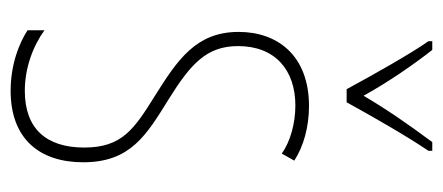

<svg xmlns="http://www.w3.org/2000/svg" viewBox="-250 -552 813 352"><g transform="rotate(90 156.0 -376.5)"><path d="M144 -606H168C194 -653 228 -713 257 -756V-763H241C207 -717 182 -681 156 -637C132 -681 98 -730 72 -763H56V-756C78 -725 117 -656 144 -606ZM278 -123C278 -210 228 -239 162 -280C98 -320 65 -349 65 -407C65 -475 109 -512 174 -512C206 -512 240 -503 262 -487L275 -510C249 -527 213 -537 175 -537C82 -537 39 -479 39 -408C39 -330 90 -296 157 -254C216 -217 251 -195 251 -125C251 -56 217 -16 147 -16C105 -16 65 -31 36 -52V-21C59 -6 98 10 147 10C235 10 278 -43 278 -123Z"/></g></svg>

Font: Noto Sans Ethiopic ExtraCondensed Thin
Style: Regular
Weight: 100
Width: 2
Designer: Monotype Design Team
Foundry: Monotype Imaging Inc.
Version: Version 2.102